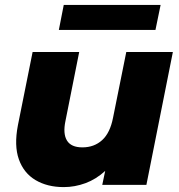

<svg xmlns="http://www.w3.org/2000/svg" viewBox="-20 -754 732 783"><path d="M240 9Q173 9 125 -19.5Q77 -48 57 -104Q37 -160 53 -243L113 -542H303L247 -261Q236 -209 253 -181Q270 -153 316 -153Q364 -153 396.5 -182.5Q429 -212 441 -274L495 -542H685L577 0H397L409 -57Q372 -23 328.5 -7Q285 9 240 9ZM220 -632 240 -734H635L614 -632Z"/></svg>

Font: Montserrat ExtraBold
Style: Italic
Weight: 800
Italic angle: -11.3°
Designer: Julieta Ulanovsky
Foundry: Julieta Ulanovsky
Version: Version 9.000; ttfautohint (v1.8.4.7-5d5b)